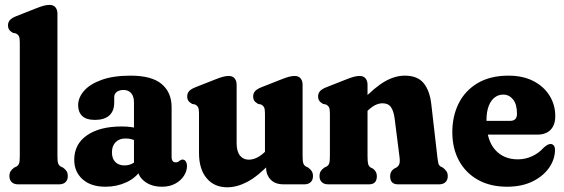

<svg xmlns="http://www.w3.org/2000/svg" viewBox="-20 -769 2352 801"><path d="M219.6 -711.8V-116.8Q219.6 -94.9 222.9 -86.6Q226.2 -78.3 233.6 -74.2L242.9 -69.8Q252.7 -62.8 257.8 -54.7Q262.9 -46.7 262.9 -34.2Q262.9 -18.1 253.2 -9Q243.6 0 226.9 0H55.3Q38.6 0 28.9 -9Q19.3 -18.1 19.3 -34.2Q19.3 -46.7 24.4 -54.7Q29.5 -62.8 39.3 -69.8L48.6 -74.2Q56 -78.3 59.3 -86.6Q62.6 -94.9 62.6 -116.8V-592.6Q62.6 -610.5 58.8 -617.9Q54.9 -625.2 46 -629.6L33.9 -632Q22.7 -638.4 18.1 -645.4Q13.4 -652.4 13.4 -663.2Q13.4 -675.6 20.8 -684.6Q28.2 -693.6 47 -701.2L128.1 -733.2Q150.6 -742.2 163.2 -745.4Q175.9 -748.6 186.7 -748.6Q203 -748.6 211.3 -738.4Q219.6 -728.3 219.6 -711.8Z M552.9 -72.6V-86.2L538.9 -88V-342.1Q538.9 -366.5 527.4 -380.1Q515.9 -393.7 495.1 -393.7Q478.1 -393.7 467.3 -385.7Q456.5 -377.6 456.5 -364V-341.1Q456.5 -305.8 435.9 -287.3Q415.3 -268.8 376.5 -268.8Q339.9 -268.8 323 -285.2Q306 -301.6 306 -329.8Q306 -361.7 330.5 -389.9Q355 -418.1 403.7 -435.7Q452.4 -453.4 524.6 -453.4Q612.9 -453.4 654.4 -418.5Q695.9 -383.6 695.9 -322V-112.7Q695.9 -104.4 699.7 -98Q703.6 -91.7 713.6 -91.7Q718.9 -91.7 722.5 -93.5Q726.2 -95.4 729.3 -98.4Q731.7 -100.3 734.7 -101.8Q737.7 -103.3 741.6 -103.3Q750.4 -103.3 755.2 -95.3Q760.1 -87.4 760.1 -76.3Q760.1 -55.6 747.4 -35.7Q734.8 -15.8 711.4 -2.9Q688 10 655.6 10Q611.1 10 582 -13.1Q552.9 -36.3 552.9 -72.6ZM289.7 -102Q289.7 -167.6 342.8 -204.5Q395.9 -241.4 488.3 -241.4Q510.3 -241.4 530.6 -238.4Q551 -235.4 564.4 -229.7L549.3 -179.8Q538 -185.9 527.3 -188.6Q516.6 -191.3 503.2 -191.3Q477.5 -191.3 462.2 -175.7Q447 -160.2 447 -133.4Q447 -107.2 461.2 -93Q475.4 -78.9 499.3 -78.9Q517.4 -78.9 532.4 -86.8Q547.4 -94.8 556 -106.7L566.9 -59.2Q546.6 -26.6 506.8 -8.3Q466.9 10 420.1 10Q359.1 10 324.4 -21.2Q289.7 -52.4 289.7 -102Z M1089.8 -72V-94L1085.4 -96.1V-296.1Q1085.4 -314 1081.6 -321.4Q1077.7 -328.7 1068.8 -333.1L1056.7 -335.5Q1045.5 -341.9 1040.9 -348.9Q1036.2 -355.9 1036.2 -366.7Q1036.2 -379.1 1043.6 -388.1Q1051 -397.1 1069.8 -404.7L1150.9 -436.7Q1173.4 -445.7 1186 -448.9Q1198.7 -452.1 1209.5 -452.1Q1225.8 -452.1 1234.1 -441.9Q1242.4 -431.8 1242.4 -415.3V-116.8Q1242.4 -95 1245.8 -86.6Q1249.3 -78.2 1256.4 -74.2L1265.7 -69.8Q1275.5 -62.8 1280.6 -54.7Q1285.7 -46.7 1285.7 -34.2Q1285.7 -18.1 1276 -9Q1266.4 0 1249.7 0H1162.9Q1127.4 0 1108.6 -20.2Q1089.8 -40.4 1089.8 -72ZM810.2 -131V-296.1Q810.2 -314 806.4 -321.4Q802.5 -328.7 793.6 -333.1L781.5 -335.5Q770.3 -341.9 765.7 -348.9Q761 -355.9 761 -366.7Q761 -379.1 768.4 -388.1Q775.8 -397.1 794.6 -404.7L875.7 -436.7Q898.2 -445.7 910.8 -448.9Q923.5 -452.1 934.3 -452.1Q950.6 -452.1 958.9 -441.9Q967.2 -431.8 967.2 -415.3V-170.9Q967.2 -137.7 980.9 -120.3Q994.6 -102.9 1017.7 -102.9Q1034.3 -102.9 1050.9 -110.7Q1067.6 -118.6 1084.7 -134.9L1099.6 -149.2L1129.3 -111L1109.9 -90.6Q1056 -33.5 1012.3 -10.6Q968.6 12.4 928.1 12.4Q873.9 12.4 842.1 -25.5Q810.2 -63.4 810.2 -131Z M1513.3 -415.3V-116.8Q1513.3 -93.7 1516 -84.4Q1518.7 -75.1 1526.5 -70.2L1536.6 -65Q1552.2 -53 1552.2 -34.2Q1552.2 0 1519.8 0H1349Q1332.3 0 1322.7 -9Q1313 -18.1 1313 -34.2Q1313 -46.7 1318.1 -54.7Q1323.2 -62.8 1333 -69.8L1342.3 -74.2Q1349.7 -78.3 1353 -86.6Q1356.3 -94.9 1356.3 -116.8V-296.1Q1356.3 -314 1352.5 -321.4Q1348.6 -328.7 1339.7 -333.1L1327.6 -335.5Q1316.4 -341.9 1311.8 -348.9Q1307.1 -355.9 1307.1 -366.7Q1307.1 -379.1 1314.5 -388.1Q1321.9 -397.1 1340.7 -404.7L1421.8 -436.7Q1444.3 -445.7 1456.9 -448.9Q1469.6 -452.1 1480.4 -452.1Q1496.7 -452.1 1505 -441.9Q1513.3 -431.8 1513.3 -415.3ZM1498.7 -292.8 1469.4 -328.2 1489.2 -348.6Q1544.4 -405.8 1586.2 -429.6Q1628 -453.4 1668.7 -453.4Q1722.2 -453.4 1747.7 -421.7Q1773.2 -390.1 1779.4 -333.8L1804.3 -116.8Q1806.7 -95.3 1809 -87Q1811.3 -78.7 1818.3 -74.2L1827.6 -69.8Q1837 -62.4 1842.5 -54.5Q1848 -46.7 1848 -34.2Q1848 -18.1 1838.3 -9Q1828.7 0 1812 0H1640Q1607.6 0 1607.6 -34.2Q1607.6 -53.8 1623.6 -65L1633.7 -70.2Q1641.5 -75.1 1645.4 -83.6Q1649.3 -92.1 1646.9 -112.8L1626.5 -273.5Q1622.4 -305.9 1611 -322Q1599.7 -338.1 1575.9 -338.1Q1561.2 -338.1 1546.1 -330.9Q1531.1 -323.6 1513.8 -307.1Z M2296.5 -284.8Q2296.5 -247.6 2277 -227.5Q2257.5 -207.4 2221.9 -207.4H1971.7V-264.8H2108.3Q2136.8 -264.8 2136.8 -294.1Q2136.8 -334.2 2120.3 -354.3Q2103.7 -374.4 2079.4 -374.4Q2059.6 -374.4 2043.8 -362.5Q2028 -350.6 2018.7 -326.5Q2009.5 -302.5 2009.5 -265.5Q2009.5 -184.9 2045.2 -144.5Q2081 -104.2 2140 -104.2Q2171.9 -104.2 2200 -117.3Q2228.1 -130.4 2247.1 -151.9Q2257 -161.2 2264 -164.7Q2271 -168.3 2277.1 -168.3Q2285 -168.3 2290.3 -161.8Q2295.6 -155.4 2295.4 -141.4Q2294.3 -102.3 2269.7 -67.7Q2245.1 -33.1 2200.5 -11.5Q2155.9 10 2095.2 10Q2025.9 10 1974.6 -18.4Q1923.3 -46.8 1895.2 -98.1Q1867 -149.5 1867 -217.6Q1867 -284.9 1893.9 -338.3Q1920.8 -391.7 1973.2 -422.5Q2025.7 -453.4 2101.3 -453.4Q2161.6 -453.4 2205.3 -430.8Q2249.1 -408.2 2272.8 -369.8Q2296.5 -331.5 2296.5 -284.8Z"/></svg>

Font: Fraunces 144pt S100 Black
Style: Regular
Weight: 900
Version: Version 1.000